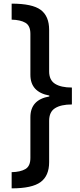

<svg xmlns="http://www.w3.org/2000/svg" viewBox="-20 -819 440 1055"><path d="M44 -799Q158 -799 204 -764.5Q250 -730 250 -655V-427Q250 -379 282.5 -358.5Q315 -338 375 -338V-245Q315 -245 282.5 -224.5Q250 -204 250 -155V72Q250 147 203 181.5Q156 216 44 216V127Q92 126 119.5 110Q147 94 147 49V-175Q147 -271 251 -289V-294Q147 -313 147 -408V-633Q147 -678 119.5 -694Q92 -710 44 -711Z"/></svg>

Font: Noto Sans Sinhala UI SemiCondensed SemiBold
Style: Regular
Weight: 600
Width: 4
Designer: Jelle Bosma - Monotype Design Team
Foundry: Monotype Imaging Inc.
Version: Version 2.006; ttfautohint (v1.8.4.7-5d5b)